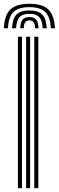

<svg xmlns="http://www.w3.org/2000/svg" viewBox="-48 -994 310 1014"><path d="M107.2 -974Q176 -974 207.2 -944Q238.5 -914 242.2 -844.8H220.5Q217.5 -904.8 191.2 -930.5Q165 -956.2 107.2 -956.2Q49.2 -956.2 23 -930.5Q-3.2 -904.8 -6 -844.8H-27.5Q-24.5 -914 6.9 -944Q38.2 -974 107.2 -974ZM107.2 -938.8Q153.8 -938.8 175.1 -917Q196.5 -895.2 199 -844.8H177.5Q175.5 -885.8 159.1 -903.5Q142.8 -921.2 107.2 -921.2Q71.5 -921.2 55.2 -903.5Q39 -885.8 37 -844.8H15.5Q17.8 -895.2 39 -917Q60.2 -938.8 107.2 -938.8ZM107.2 -903.8Q131.8 -903.8 143 -890.1Q154.2 -876.5 155.8 -844.8H137Q137 -867 129.4 -876.6Q121.8 -886.2 107.2 -886.2Q93 -886.2 85.4 -876.6Q77.8 -867 77.5 -844.8H58.8Q60 -876.5 71.2 -890.1Q82.5 -903.8 107.2 -903.8ZM133 0V-800H154.5V0ZM46.5 0V-800H68V0ZM89.8 0V-800H111.2V0Z"/></svg>

Font: Big Shoulders Inline Display Thin
Style: Bold
Weight: 700
Version: Version 2.002